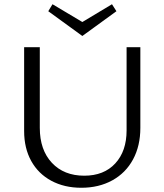

<svg xmlns="http://www.w3.org/2000/svg" viewBox="-20 -881 775 907"><path d="M94 -262V-658H168V-277Q168 -173 225 -112Q282 -51 378 -51Q471 -51 524.5 -109Q578 -167 578 -265V-658H643V-277Q643 -192 608.5 -128Q574 -64 510.5 -29Q447 6 364 6Q284 6 222.5 -27Q161 -60 127.5 -120.5Q94 -181 94 -262ZM530 -828 369 -711 208 -828 228 -861 369 -777 509 -861Z"/></svg>

Font: Ysabeau
Style: Regular
Weight: 400
Designer: Christian Thalmann (Catharsis Fonts)
Version: Version 0.003